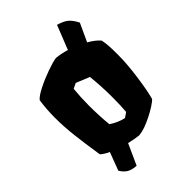

<svg xmlns="http://www.w3.org/2000/svg" viewBox="-241 -802 1010 1010"><g transform="rotate(-45 264.5 -297.0)"><path d="M499.5 -370.6Q499.5 -302.2 487.5 -215.1Q475.6 -127.9 461.9 -78.1Q453.6 -67.9 429.7 -52.7Q405.8 -37.6 381.8 -25.4Q349.6 -9.3 326.2 -1Q302.7 7.3 279.3 9.8Q247.6 6.8 208.5 -2.9L155.8 113.3Q126 111.8 105.7 101.1Q85.4 90.3 69.3 63.5L107.4 -37.6Q76.2 -51.8 61.5 -66.4Q46.4 -163.1 38.3 -233.4Q30.3 -303.7 30.3 -370.1Q30.3 -431.2 39.1 -491.2Q52.7 -508.3 94.7 -529.5Q136.7 -550.8 184.1 -567.6Q231.4 -584.5 256.8 -587.9Q294.4 -584 330.6 -572.8L383.8 -707Q419.9 -696.8 439.7 -681.2Q459.5 -665.5 477.1 -630.4L430.7 -529.8Q471.7 -506.3 491.7 -481.9Q496.1 -460.4 497.8 -436.8Q499.5 -413.1 499.5 -370.6ZM320.8 -234.4Q320.8 -311 312.5 -390.6L237.3 -421.4L208 -407.2Q202.1 -348.6 202.1 -289.6Q202.1 -211.4 209 -142.6Q249 -116.2 290 -107.4L316.9 -126Q320.8 -166.5 320.8 -234.4Z"/></g></svg>

Font: Fruktur
Style: Regular
Weight: 400
Designer: Viktoriya Grabowska
Foundry: Viktoriya Grabowska
Version: Version 1.004; ttfautohint (v1.4.1)